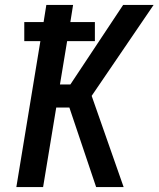

<svg xmlns="http://www.w3.org/2000/svg" viewBox="-20 -755 640 775"><path d="M368 0 260 -321H207L154 0H46L143 -589H78V-666H156L167 -735H275L264 -666H363V-589H251L222 -414H264L477 -735H600L350 -368L479 0Z"/></svg>

Font: Iosevka Semibold Extended
Style: Italic
Weight: 600
Width: 7
Italic angle: -9°
Monospace: yes
Designer: Belleve Invis
Foundry: Belleve Invis
Version: Version 32.5.0; ttfautohint (v1.8.4)